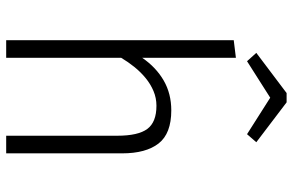

<svg xmlns="http://www.w3.org/2000/svg" viewBox="-183 -764 947 621"><g transform="rotate(90 290.5 -453.5)"><path d="M167 0H110V-736L167 -743V-440Q198 -485 240.5 -509.5Q283 -534 337 -534Q412 -534 444 -493Q476 -452 476 -375V0H419V-359Q419 -427 397 -456.5Q375 -486 322 -486Q297 -486 274.5 -476.5Q252 -467 232.5 -451Q213 -435 196.5 -414.5Q180 -394 167 -372ZM178 -779 151 -809 281 -907H311L440 -809L414 -779L296 -854Z"/></g></svg>

Font: Jldddboxgfspflltxgxzjzlszac
Style: Regular
Weight: 300
Designer: Carrois Corporate & Edenspiekermann
Foundry: Carrois Corporate GbR & Edenspiekermann AG
Version: Version 2.001